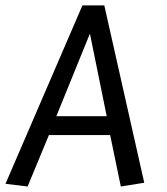

<svg xmlns="http://www.w3.org/2000/svg" viewBox="-25 -674 612 704"><path d="M418 9.8 378.9 -178.7H154.3L76.2 9.8L-4.9 0L277.3 -654.3H357.4L503.9 -3.9ZM304.7 -550.8 181.6 -248H366.2Z"/></svg>

Font: Puritan
Style: Italic
Weight: 400
Version: 2.0a